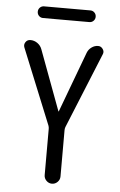

<svg xmlns="http://www.w3.org/2000/svg" viewBox="-60 -952 621 993"><g transform="rotate(5 250.0 -455.0)"><path d="M204.1 -297.9 44.9 -689.5Q39.1 -704.1 47.9 -717.3Q56.6 -730.5 73.2 -730.5Q92.8 -730.5 109.4 -718.8Q126 -707 132.8 -688.5L249 -376Q249 -375 250 -375Q251 -375 251 -376L368.2 -690.4Q375 -708 390.6 -719.2Q406.2 -730.5 424.8 -730.5Q439.5 -730.5 448.7 -717.3Q458 -704.1 452.1 -690.4L292 -297.9Q289.1 -290 289.1 -281.2V-41Q289.1 -24.4 276.9 -12.2Q264.6 0 248 0Q231.4 0 219.2 -12.2Q207 -24.4 207 -41V-281.2Q207 -290 204.1 -297.9ZM127.9 -910.2H368.2Q380.9 -910.2 389.6 -901.4Q398.4 -892.6 398.4 -879.9Q398.4 -867.2 389.6 -858.4Q380.9 -849.6 368.2 -849.6H127.9Q115.2 -849.6 106.4 -858.4Q97.7 -867.2 97.7 -879.9Q97.7 -892.6 106.4 -901.4Q115.2 -910.2 127.9 -910.2Z"/></g></svg>

Font: Rounded Mgen+ 1m regular
Style: Regular
Weight: 400
Designer: [Source Han Sans]
Ryoko NISHIZUKA  (kana & ideographs); Paul D. Hunt (Latin, Greek & Cyrillic); Wenlong ZHANG  (bopomofo
Version: Version 1.059.20150602